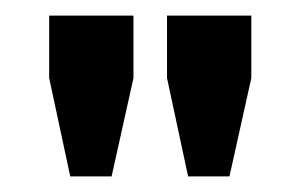

<svg xmlns="http://www.w3.org/2000/svg" viewBox="-20 -671 385 246"><path d="M123 -445H70L43 -571V-651H151V-571ZM274 -445H221L194 -571V-651H302V-571Z"/></svg>

Font: Syne Med Modified
Style: Regular
Weight: 500
Designer: Lucas Descroix
Foundry: Bonjour Monde
Version: Version 2.200